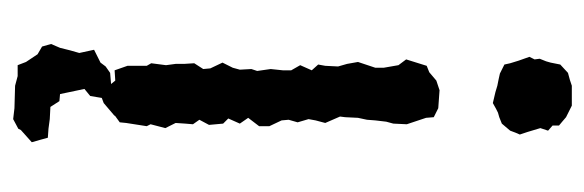

<svg xmlns="http://www.w3.org/2000/svg" viewBox="-326 -426 910 299"><g transform="rotate(90 129.5 -277.0)"><path d="M114 -596 104 -598 95 -600 81 -607 79 -616 75 -629 69 -646 73 -654 72 -662 76 -672 78 -679 81 -694 94 -706 105 -709 114 -712H145L163 -703L170 -697L176 -692V-682L184 -675L180 -663L186 -643L190 -631L187 -624L184 -616L173 -603L163 -599L156 -597L150 -594L141 -589L124 -593ZM115 10 106 -1 90 0 83 -20V-50L79 -57L82 -80L80 -95V-108L79 -124L88 -138L87 -149L78 -168L86 -184L89 -195L88 -213L91 -222L88 -243L90 -262V-275L82 -289L90 -307L81 -317L83 -328L84 -348L80 -362L77 -379L86 -406V-419L82 -442L73 -454L83 -486L93 -490L106 -501L121 -506L149 -504L163 -497L164 -485L174 -455L173 -434L170 -423L168 -406L167 -393L164 -379L163 -359L162 -351L172 -328L168 -313L166 -302L171 -285L167 -271L168 -260L177 -241V-225L164 -208L173 -195L165 -177L173 -169L175 -147L167 -132L174 -122L173 -110L172 -95L180 -79L174 -56L177 -50L172 -18L171 -8L160 0L139 7ZM149 156 114 155 99 151H82L77 138L65 120L53 113L49 99L55 85L59 69L63 55L58 32L78 22L84 14L94 7L141 3L155 -2L161 0L141 17L133 20L130 38L119 47L127 85L138 86L147 100L166 101L181 103L195 104L198 115L202 129L183 146L181 150L166 158Z"/></g></svg>

Font: Winky Rough Light
Style: Regular
Weight: 300
Designer: Simon Atzbach
Foundry: typofactur
Version: Version 1.206; ttfautohint (v1.8.4.7-5d5b)